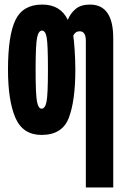

<svg xmlns="http://www.w3.org/2000/svg" viewBox="-20 -581 540 841"><path d="M476 240V-414Q476 -561 374 -561Q334 -561 311 -541.5Q288 -522 277 -494Q245 -561 165 -561Q80 -561 47.5 -493Q15 -425 15 -276Q15 -140 47.5 -65Q80 10 162 10Q253 10 281.5 -65Q310 -140 310 -276Q310 -318 307 -362Q304 -406 301 -425Q310 -444 329 -444Q356 -444 356 -402V240ZM136 -274Q136 -386 142.5 -416.5Q149 -447 164 -447Q179 -447 184.5 -416.5Q190 -386 190 -276Q190 -168 184 -136.5Q178 -105 162 -105Q148 -105 142 -136Q136 -167 136 -274Z"/></svg>

Font: Noto Sans Mono UI Condensed ExtraBold
Style: Regular
Weight: 800
Width: 3
Designer: Monotype Design team
Foundry: Monotype Imaging Inc.
Version: 1.000